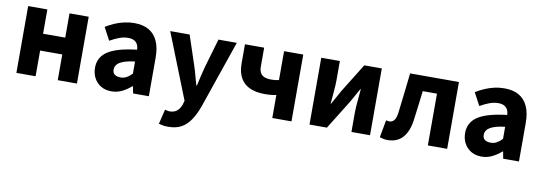

<svg xmlns="http://www.w3.org/2000/svg" viewBox="-59 -976 4504 1596"><g transform="rotate(10 2192.5 -178.0)"><path d="M76 0V-564H238V-359H425V-564H587V0H425V-217H238V0Z M879 14Q828 14 790.5 -8.5Q753 -31 732.5 -69.5Q712 -108 712 -156Q712 -246 788 -295.5Q864 -345 1031 -364Q1030 -389 1020.5 -408Q1011 -427 991.5 -437.5Q972 -448 941 -448Q904 -448 867 -434Q830 -420 789 -397L732 -504Q768 -526 806 -542.5Q844 -559 885.5 -568.5Q927 -578 971 -578Q1044 -578 1093 -550Q1142 -522 1168 -466Q1194 -410 1194 -325V0H1061L1050 -58H1045Q1010 -27 968.5 -6.5Q927 14 879 14ZM934 -113Q963 -113 986 -126Q1009 -139 1031 -162V-264Q970 -257 933.5 -243Q897 -229 882 -210Q867 -191 867 -168Q867 -139 885.5 -126Q904 -113 934 -113Z M1396 222Q1370 222 1351.5 219Q1333 216 1316 211L1346 87Q1354 88 1364 91Q1374 94 1384 94Q1426 94 1449.5 72.5Q1473 51 1484 17L1493 -14L1275 -564H1439L1521 -317Q1534 -278 1544.5 -238Q1555 -198 1567 -157H1572Q1580 -197 1590 -237Q1600 -277 1610 -317L1682 -564H1837L1640 9Q1614 79 1582 126Q1550 173 1506 197.5Q1462 222 1396 222Z M2236 0V-194Q2221 -191 2207 -189Q2193 -187 2176.5 -186Q2160 -185 2136 -185Q2069 -185 2017 -206.5Q1965 -228 1935.5 -276.5Q1906 -325 1906 -402V-564H2068V-402Q2068 -358 2092 -335.5Q2116 -313 2171 -313Q2190 -313 2205 -314.5Q2220 -316 2236 -320V-564H2398V0Z M2550 0V-564H2707V-402Q2707 -360 2702 -306.5Q2697 -253 2693 -201H2696Q2710 -227 2729.5 -261Q2749 -295 2762 -320L2913 -564H3061V0H2904V-162Q2904 -204 2909.5 -257.5Q2915 -311 2919 -363H2915Q2901 -338 2882 -303.5Q2863 -269 2849 -245L2697 0Z M3210 14Q3191 14 3175.5 10.5Q3160 7 3144 2L3171 -145Q3178 -144 3184.5 -142.5Q3191 -141 3199 -141Q3223 -141 3239 -160.5Q3255 -180 3261 -227Q3272 -311 3281 -396Q3290 -481 3300 -564H3712V0H3549V-437H3429Q3421 -373 3413.5 -309.5Q3406 -246 3397 -182Q3383 -88 3337 -37Q3291 14 3210 14Z M4003 14Q3952 14 3914.5 -8.5Q3877 -31 3856.5 -69.5Q3836 -108 3836 -156Q3836 -246 3912 -295.5Q3988 -345 4155 -364Q4154 -389 4144.5 -408Q4135 -427 4115.5 -437.5Q4096 -448 4065 -448Q4028 -448 3991 -434Q3954 -420 3913 -397L3856 -504Q3892 -526 3930 -542.5Q3968 -559 4009.5 -568.5Q4051 -578 4095 -578Q4168 -578 4217 -550Q4266 -522 4292 -466Q4318 -410 4318 -325V0H4185L4174 -58H4169Q4134 -27 4092.5 -6.5Q4051 14 4003 14ZM4058 -113Q4087 -113 4110 -126Q4133 -139 4155 -162V-264Q4094 -257 4057.5 -243Q4021 -229 4006 -210Q3991 -191 3991 -168Q3991 -139 4009.5 -126Q4028 -113 4058 -113Z"/></g></svg>

Font: Noto Sans KR ExtraBold
Style: Regular
Weight: 800
Designer: Ryoko NISHIZUKA  (kana, bopomofo & ideographs); Paul D. Hunt (Latin, Greek & Cyrillic); Sandoll Communications , Soo-you
Foundry: Adobe
Version: Version 2.004-H2;hotconv 1.0.118;makeotfexe 2.5.65603